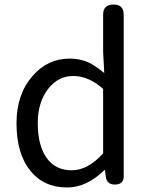

<svg xmlns="http://www.w3.org/2000/svg" viewBox="-20 -816 660 849"><path d="M277 13Q174 13 114 -61Q53 -137 53 -271Q53 -399 124 -480Q191 -557 288 -557Q333 -557 371 -540Q401 -526 441 -493L436 -587V-751Q436 -796 482 -796Q527 -796 527 -751V-398V-37Q527 0 488 0Q453 0 448 -33L444 -64H442Q363 13 277 13ZM297 -63Q369 -63 436 -138V-280V-423Q372 -480 304 -480Q237 -480 193 -423Q147 -364 147 -272Q147 -173 186 -118Q225 -63 297 -63Z"/></svg>

Font: GenSenRounded JP R
Style: Regular
Weight: 400
Version: Version 1.501;PS 1;hotconv 16.6.51;makeotf.lib2.5.65220